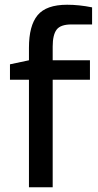

<svg xmlns="http://www.w3.org/2000/svg" viewBox="-20 -789 415 809"><path d="M102 -453H22V-518L102 -535V-588Q102 -681 138.5 -725Q175 -769 263 -769Q313 -769 368 -758V-686H281Q235 -686 218.5 -664Q202 -642 202 -593V-535H359V-453H202V0H102Z"/></svg>

Font: Exo Medium
Style: Regular
Weight: 500
Designer: Natanael Gama
Foundry: Natanael Gama
Version: Version 1.500; ttfautohint (v1.6)